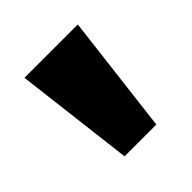

<svg xmlns="http://www.w3.org/2000/svg" viewBox="-95 -782 453 453"><g transform="rotate(-45 131.0 -556.0)"><path d="M78 -407 42 -705H220L184 -407Z"/></g></svg>

Font: Nunito Sans 9pt ExtraBold
Style: Regular
Weight: 800
Version: Version 3.101;gftools[0.9.27]